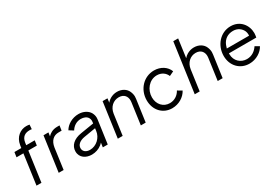

<svg xmlns="http://www.w3.org/2000/svg" viewBox="27 -1654 3630 2563"><g transform="rotate(-30 1842.0 -372.5)"><path d="M170 0 234 -461H365L376 -536H245L250 -572C262 -659 317 -687 382 -687C387 -687 407 -687 416 -684L421 -752C408 -755 389 -757 370 -757C284 -757 193 -697 175 -576L169 -536H63L52 -461H158L94 0Z M512 0 556 -320C571 -419 627 -468 704 -468H751L762 -543H728C691 -543 659 -536 632 -521C611 -510 594 -497 579 -480L587 -536H511L436 0Z M943 12C1000 12 1054 -7 1095 -39C1106 -48 1117 -57 1126 -68L1116 0H1192L1242 -356C1243 -366 1244 -375 1244 -384C1244 -411 1237 -436 1224 -461C1196 -512 1132 -548 1055 -548C957 -548 870 -495 832 -427L897 -386C928 -438 982 -476 1050 -476C1072 -476 1093 -472 1112 -464C1150 -447 1168 -415 1168 -380C1168 -373 1167 -366 1166 -359L1164 -341L960 -308C842 -290 772 -224 772 -134C772 -36 856 12 943 12ZM1154 -273 1149 -234C1137 -136 1052 -56 953 -56C892 -56 852 -89 852 -138C852 -191 898 -230 974 -243Z M1422 0 1466 -317C1480 -413 1549 -473 1633 -473C1713 -473 1750 -420 1750 -358C1750 -350 1749 -341 1748 -331L1702 0H1777L1824 -336C1826 -349 1827 -361 1827 -373C1827 -399 1821 -426 1809 -453C1786 -508 1726 -548 1649 -548C1610 -548 1575 -538 1542 -519C1521 -507 1503 -492 1489 -473L1497 -536H1422L1347 0Z M2182 12C2286 12 2376 -45 2418 -124L2352 -163C2320 -103 2260 -63 2188 -63C2089 -63 2017 -141 2017 -249C2017 -366 2102 -473 2220 -473C2291 -473 2345 -434 2368 -377L2437 -410C2407 -492 2322 -548 2219 -548C2061 -548 1937 -418 1937 -249C1937 -99 2038 12 2182 12Z M2609 0 2653 -317C2667 -413 2736 -473 2819 -473C2898 -473 2935 -420 2935 -358C2935 -350 2934 -341 2933 -331L2887 0H2963L3010 -336C3012 -349 3013 -361 3013 -373C3013 -399 3007 -426 2995 -453C2972 -508 2912 -548 2835 -548C2796 -548 2761 -538 2728 -519C2707 -507 2690 -492 2675 -474L2714 -757H2639L2533 0Z M3372 12C3480 12 3570 -49 3608 -121L3545 -157C3508 -101 3452 -58 3373 -58C3282 -58 3201 -125 3201 -232C3201 -237 3201 -241 3201 -245H3623C3626 -260 3631 -289 3631 -310C3631 -432 3547 -548 3399 -548C3240 -548 3123 -411 3123 -249C3123 -97 3229 12 3372 12ZM3209 -315C3213 -331 3218 -346 3224 -361C3253 -434 3313 -478 3398 -478C3466 -478 3520 -440 3544 -383C3550 -367 3553 -350 3553 -333C3553 -327 3553 -321 3552 -315Z"/></g></svg>

Font: Plus Jakarta Sans
Style: Italic
Weight: 400
Italic angle: -8°
Designer: Gumpita Rahayu
Foundry: Tokotype
Version: Version 2.071;gftools[0.9.30]